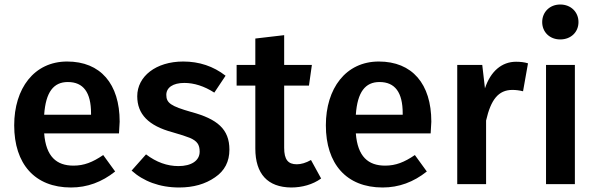

<svg xmlns="http://www.w3.org/2000/svg" viewBox="-20 -817 2648 852"><path d="M511 -277C511 -445 426 -544 278 -544C131 -544 43 -424 43 -261C43 -90 134 15 295 15C367 15 432 -9 491 -56L438 -129C391 -97 353 -82 306 -82C231 -82 184 -122 176 -225H508C510 -253 511 -270 511 -277ZM384 -308H176C183 -409 218 -453 281 -453C350 -453 384 -407 384 -314Z M793 -544C672 -544 589 -478 589 -390C589 -311 638 -259 746 -230C781 -220 806 -212 823 -205C855 -191 866 -175 866 -144C866 -104 829 -80 772 -80C722 -80 674 -97 628 -132L564 -60C616 -13 688 15 775 15C838 15 891 0 934 -30C977 -59 998 -100 998 -153C998 -244 944 -289 829 -320C738 -346 718 -360 718 -396C718 -428 747 -449 798 -449C841 -449 886 -435 931 -406L981 -481C927 -523 864 -544 793 -544Z M1360 -107C1337 -94 1316 -88 1297 -88C1258 -88 1241 -109 1241 -161V-437H1351L1364 -529H1241V-661L1113 -646V-529H1030V-437H1113V-158C1113 -45 1168 14 1272 15C1320 15 1368 2 1405 -25Z M1894 -277C1894 -445 1809 -544 1661 -544C1514 -544 1426 -424 1426 -261C1426 -90 1517 15 1678 15C1750 15 1815 -9 1874 -56L1821 -129C1774 -97 1736 -82 1689 -82C1614 -82 1567 -122 1559 -225H1891C1893 -253 1894 -270 1894 -277ZM1767 -308H1559C1566 -409 1601 -453 1664 -453C1733 -453 1767 -407 1767 -314Z M2270 -543C2207 -543 2157 -501 2132 -425L2120 -529H2009V0H2137V-282C2158 -374 2191 -418 2254 -418C2269 -418 2285 -416 2301 -412L2323 -536C2307 -541 2289 -543 2270 -543Z M2466 -797C2419 -797 2386 -763 2386 -719C2386 -675 2419 -642 2466 -642C2514 -642 2547 -675 2547 -719C2547 -763 2514 -797 2466 -797ZM2403 -529V0H2531V-529Z"/></svg>

Font: Fira Sans Medium
Style: Regular
Weight: 500
Designer: Carrois Corporate & Edenspiekermann AG
Foundry: Carrois Corporate GbR & Edenspiekermann AG
Version: Version 4.203